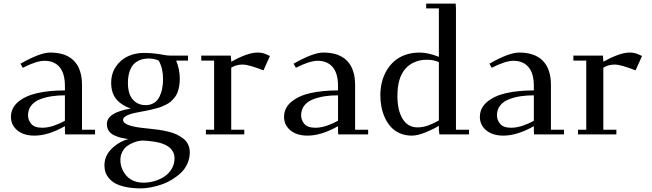

<svg xmlns="http://www.w3.org/2000/svg" viewBox="-20 -749 3636 1070"><path d="M41 -97.2Q41 -147.5 81.5 -181.4Q122.1 -215.3 188 -230.2Q253.9 -245.1 341.8 -245.1V-270Q341.8 -339.8 312 -375Q282.2 -410.2 228 -410.2Q183.1 -410.2 106.9 -371.1L94.2 -394Q203.1 -456.1 259.8 -456.1Q347.2 -456.1 392.1 -410.2Q437 -364.3 437 -274.9V-25.9H509.8V0H342.8L341.8 -23.9V-45.9Q249 6.8 171.9 6.8Q111.8 6.8 76.4 -22.7Q41 -52.2 41 -97.2ZM136.2 -106.9Q136.2 -79.6 154.3 -58.3Q172.4 -37.1 215.8 -37.1Q247.6 -37.1 282.7 -49.6Q317.9 -62 341.8 -76.2V-217.8Q302.2 -217.8 268.1 -212.6Q233.9 -207.5 202.9 -195.6Q171.9 -183.6 154.1 -160.9Q136.2 -138.2 136.2 -106.9Z M562 172.9Q562 120.1 601.3 80.8Q640.6 41.5 694.8 25.9Q668.9 22.5 649.4 17.3Q629.9 12.2 612.1 2.9Q594.2 -6.3 585 -21.7Q575.7 -37.1 575.7 -58.1Q575.7 -121.6 708 -144Q653.8 -164.1 626.7 -198.2Q599.6 -232.4 599.6 -287.1Q599.6 -339.8 626.5 -378.7Q653.3 -417.5 693.8 -435.8Q734.4 -454.1 781.7 -454.1Q821.8 -454.1 855 -449.2Q868.2 -447.3 883.8 -444.6Q899.4 -441.9 909.7 -440.4Q919.9 -439 930.7 -439H1027.8V-411.1H961.9Q981.9 -363.3 981.9 -309.1Q981.9 -286.6 978.3 -267.3Q974.6 -248 969 -233.2Q963.4 -218.3 952.9 -205.6Q942.4 -192.9 933.1 -184.1Q923.8 -175.3 908.2 -167.5Q892.6 -159.7 881.6 -155Q870.6 -150.4 851.6 -145.3Q832.5 -140.1 821.3 -137.5Q810.1 -134.8 789.6 -130.9Q783.7 -129.9 772.2 -127.7Q760.7 -125.5 753.4 -124Q746.1 -122.6 735.1 -120.4Q724.1 -118.2 717 -116.2Q710 -114.3 701.2 -111.3Q692.4 -108.4 686.8 -105.2Q681.2 -102.1 676 -98.4Q670.9 -94.7 668.5 -90.1Q666 -85.4 666 -80.1Q666 -44.9 800.8 -33.2Q806.6 -32.7 809.6 -32.2Q839.4 -29.3 863.3 -25.9Q887.2 -22.5 915 -16.1Q942.9 -9.8 963.4 0Q983.9 9.8 1001.5 23.2Q1019 36.6 1028.3 56.2Q1037.6 75.7 1037.6 100.1Q1037.6 133.3 1024.4 162.8Q1011.2 192.4 988.8 213.6Q966.3 234.9 938.2 252Q910.2 269 879.4 279.5Q848.6 290 819.3 295.4Q790 300.8 764.6 300.8Q716.8 300.8 679.7 292.7Q642.6 284.7 620.8 272Q599.1 259.3 585.4 241.9Q571.8 224.6 566.9 208Q562 191.4 562 172.9ZM650.9 143.1Q650.9 170.9 662.6 196.8Q696.8 269 779.8 269Q810.5 269 840.6 260.3Q870.6 251.5 896 234.9Q921.4 218.3 937 191.7Q952.6 165 952.6 132.8Q952.6 114.7 945.6 100.1Q938.5 85.4 928 75.7Q917.5 65.9 901.1 58.3Q884.8 50.8 870.4 46.9Q856 43 836.2 40Q816.4 37.1 804 36.1Q791.5 35.2 774.9 34.2Q767.1 34.2 754.4 36.4Q741.7 38.6 723.1 45.9Q704.6 53.2 689 64.5Q673.3 75.7 662.1 96.2Q650.9 116.7 650.9 143.1ZM692.9 -286.1Q692.9 -253.4 701.4 -227.1Q710 -200.7 733.2 -181.9Q756.3 -163.1 792 -163.1Q818.8 -163.1 838.6 -175.8Q858.4 -188.5 868.9 -210.2Q879.4 -231.9 884 -256.3Q888.7 -280.8 888.7 -309.1Q888.7 -368.2 864.7 -411.1Q840.8 -422.9 808.6 -422.9Q791 -422.9 775.6 -419.4Q760.3 -416 744.6 -406.7Q729 -397.5 718 -382.6Q707 -367.7 700 -343Q692.9 -318.4 692.9 -286.1Z M1101.6 -411.1V-439H1266.1L1268.6 -411.1V-404.8Q1360.4 -456.1 1414.6 -456.1Q1441.9 -456.1 1462.4 -446.8L1484.4 -437L1448.2 -356.9Q1366.2 -389.2 1331.5 -389.2Q1297.4 -389.2 1268.6 -372.1V-25.9H1341.3V0H1127.4V-25.9H1173.3V-411.1Z M1563 -97.2Q1563 -147.5 1603.5 -181.4Q1644 -215.3 1710 -230.2Q1775.9 -245.1 1863.8 -245.1V-270Q1863.8 -339.8 1834 -375Q1804.2 -410.2 1750 -410.2Q1705.1 -410.2 1628.9 -371.1L1616.2 -394Q1725.1 -456.1 1781.7 -456.1Q1869.1 -456.1 1914.1 -410.2Q1959 -364.3 1959 -274.9V-25.9H2031.7V0H1864.7L1863.8 -23.9V-45.9Q1771 6.8 1693.8 6.8Q1633.8 6.8 1598.4 -22.7Q1563 -52.2 1563 -97.2ZM1658.2 -106.9Q1658.2 -79.6 1676.3 -58.3Q1694.3 -37.1 1737.8 -37.1Q1769.5 -37.1 1804.7 -49.6Q1839.8 -62 1863.8 -76.2V-217.8Q1824.2 -217.8 1790 -212.6Q1755.9 -207.5 1724.9 -195.6Q1693.8 -183.6 1676 -160.9Q1658.2 -138.2 1658.2 -106.9Z M2099.6 -217.8Q2099.6 -255.9 2108.2 -290.8Q2116.7 -325.7 2134.5 -356Q2152.3 -386.2 2177.7 -408.4Q2203.1 -430.7 2239.3 -443.4Q2275.4 -456.1 2318.8 -456.1Q2365.7 -456.1 2425.8 -432.1V-702.1H2355V-729H2519.5L2521 -702.1V-25.9H2593.8V0H2428.7L2425.8 -23.9V-47.9Q2395 -28.8 2350.8 -11Q2306.6 6.8 2274.9 6.8Q2237.8 6.8 2207.8 -6.6Q2177.7 -20 2158 -42Q2138.2 -64 2124.8 -93.5Q2111.3 -123 2105.5 -154.1Q2099.6 -185.1 2099.6 -217.8ZM2194.8 -213.9Q2194.8 -133.8 2223.9 -86.4Q2252.9 -39.1 2306.6 -39.1Q2338.4 -39.1 2370.8 -51.5Q2403.3 -64 2425.8 -78.1V-402.8Q2397 -416 2359.9 -416Q2284.7 -416 2239.7 -366.5Q2194.8 -316.9 2194.8 -213.9Z M2654.3 -97.2Q2654.3 -147.5 2694.8 -181.4Q2735.4 -215.3 2801.3 -230.2Q2867.2 -245.1 2955.1 -245.1V-270Q2955.1 -339.8 2925.3 -375Q2895.5 -410.2 2841.3 -410.2Q2796.4 -410.2 2720.2 -371.1L2707.5 -394Q2816.4 -456.1 2873 -456.1Q2960.4 -456.1 3005.4 -410.2Q3050.3 -364.3 3050.3 -274.9V-25.9H3123V0H2956.1L2955.1 -23.9V-45.9Q2862.3 6.8 2785.2 6.8Q2725.1 6.8 2689.7 -22.7Q2654.3 -52.2 2654.3 -97.2ZM2749.5 -106.9Q2749.5 -79.6 2767.6 -58.3Q2785.6 -37.1 2829.1 -37.1Q2860.8 -37.1 2896 -49.6Q2931.2 -62 2955.1 -76.2V-217.8Q2915.5 -217.8 2881.3 -212.6Q2847.2 -207.5 2816.2 -195.6Q2785.2 -183.6 2767.3 -160.9Q2749.5 -138.2 2749.5 -106.9Z M3175.3 -411.1V-439H3339.8L3342.3 -411.1V-404.8Q3434.1 -456.1 3488.3 -456.1Q3515.6 -456.1 3536.1 -446.8L3558.1 -437L3522 -356.9Q3439.9 -389.2 3405.3 -389.2Q3371.1 -389.2 3342.3 -372.1V-25.9H3415V0H3201.2V-25.9H3247.1V-411.1Z"/></svg>

Font: Dehuti
Style: Bold
Weight: 700
Version: Version 1.2